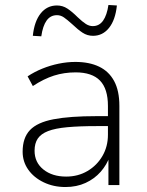

<svg xmlns="http://www.w3.org/2000/svg" viewBox="-20 -744 590 772"><path d="M243 8Q195 8 155.5 -11Q116 -30 93.5 -62Q71 -94 71 -134Q71 -190 100.5 -221Q130 -252 195.5 -264.5Q261 -277 368 -277H426V-237H370Q299 -237 250.5 -232.5Q202 -228 173.5 -217Q145 -206 132 -187Q119 -168 119 -138Q119 -91 154.5 -62.5Q190 -34 246 -34Q294 -34 332 -56.5Q370 -79 392 -117Q414 -155 414 -202V-318Q414 -387 382 -420Q350 -453 284 -453Q238 -453 197 -440Q156 -427 112 -398L91 -437Q118 -455 150 -468Q182 -481 216 -488Q250 -495 283 -495Q339 -495 378.5 -476Q418 -457 439 -418Q460 -379 460 -318V0H416V-117H422Q410 -82 385 -53.5Q360 -25 324 -8.5Q288 8 243 8ZM146 -598 112 -600Q118 -658 143.5 -690Q169 -722 209 -722Q232 -722 251 -709.5Q270 -697 292 -675Q312 -656 325.5 -647.5Q339 -639 353 -639Q379 -639 394.5 -661Q410 -683 416 -724L450 -722Q444 -664 418.5 -632Q393 -600 354 -600Q331 -600 312 -612.5Q293 -625 270 -647Q250 -665 237 -674Q224 -683 209 -683Q183 -683 167.5 -661.5Q152 -640 146 -598Z"/></svg>

Font: Nunito Sans 10pt ExtraLight
Style: Regular
Weight: 250
Designer: Vernon Adams
Foundry: Vernon Adams
Version: Version 3.101;gftools[0.9.27]